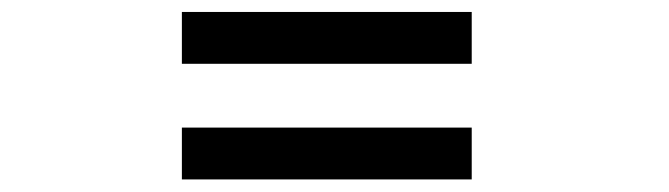

<svg xmlns="http://www.w3.org/2000/svg" viewBox="-20 -460 1090 313"><path d="M276.5 -440.5H749V-356H276.5ZM276.5 -252H749V-167.5H276.5Z"/></svg>

Font: League Mono Extended
Style: Regular
Weight: 400
Width: 9
Designer: Tyler Finck
Foundry: The League of Moveable Type / Tyler Finck
Version: Version 2.210